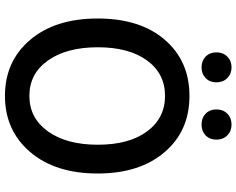

<svg xmlns="http://www.w3.org/2000/svg" viewBox="-112 -852 977 794"><g transform="rotate(90 377.0 -455.5)"><path d="M608 -649Q698 -546 698 -370.5Q698 -195 609 -91Q520 13 377 13Q234 13 145.5 -91Q57 -195 57 -370.5Q57 -546 145 -648Q233 -750 377 -750Q521 -750 608 -649ZM230.5 -165Q285 -88 377 -88Q469 -88 524 -165Q579 -242 579 -371Q579 -500 524 -574.5Q469 -649 377 -649Q285 -649 230.5 -574.5Q176 -500 176 -371Q176 -242 230.5 -165ZM259 -800Q232 -800 214.5 -817Q197 -834 197 -861.5Q197 -889 214.5 -906.5Q232 -924 259 -924Q286 -924 303.5 -906.5Q321 -889 321 -861.5Q321 -834 303.5 -817Q286 -800 259 -800ZM495.5 -800Q468 -800 450.5 -817Q433 -834 433 -861.5Q433 -889 450.5 -906.5Q468 -924 495.5 -924Q523 -924 540.5 -906.5Q558 -889 558 -861.5Q558 -834 540.5 -817Q523 -800 495.5 -800Z"/></g></svg>

Font: Resource Han Rounded JP Medium
Style: Regular
Weight: 500
Designer: Cyano Hao (round all glyphs); Ryoko NISHIZUKA 西塚涼子 (kana, bopomofo & ideographs); Paul D. Hunt (Latin, Greek & Cyrillic)
Foundry: Cyano Hao
Version: 0.990